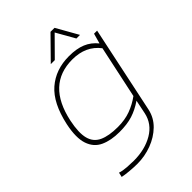

<svg xmlns="http://www.w3.org/2000/svg" viewBox="-239 -742 1017 1017"><g transform="rotate(-45 269.0 -234.0)"><path d="M219 -522 339 -644H369L438 -522H411L352 -626L249 -522ZM170 176Q145 176 112 173Q79 170 62 166L68 140Q88 147 118.5 149Q149 151 168 151Q252 151 312.5 115.5Q373 80 387 14L403 -64Q362 -36 321 -23Q280 -10 223 -10Q159 -10 114.5 -30.5Q70 -51 53 -101Q36 -151 54 -237Q82 -367 149.5 -425.5Q217 -484 317 -484Q373 -484 412 -468Q451 -452 479 -417L495 -474H518L415 14Q404 65 367 101Q330 137 278 156.5Q226 176 170 176ZM235 -35Q288 -35 330 -50.5Q372 -66 409 -93L472 -388Q418 -459 317 -459Q128 -459 81 -237Q65 -160 76.5 -116Q88 -72 128 -53.5Q168 -35 235 -35Z"/></g></svg>

Font: Kanit Thin
Style: Italic
Weight: 250
Italic angle: -12°
Designer: Katatrad Team
Foundry: CadsonDemak
Version: Version 2.000; ttfautohint (v1.8.3)